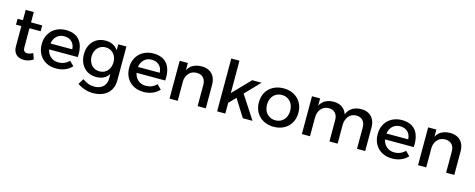

<svg xmlns="http://www.w3.org/2000/svg" viewBox="-38 -1575 6444 2604"><g transform="rotate(15 3184.5 -272.5)"><path d="M220 -168Q220 -125 235 -109.5Q250 -94 277 -94Q295 -94 314.5 -100Q334 -106 357 -118L386 -35Q355 -16 322 -5.5Q289 5 255 5Q215 5 181 -10.5Q147 -26 126.5 -60Q106 -94 106 -148V-657H220ZM31 -512H377V-430H31Z M854 -304Q852 -349 833.5 -380.5Q815 -412 782 -429.5Q749 -447 706 -447Q658 -447 622.5 -425Q587 -403 567 -363.5Q547 -324 547 -271Q547 -214 568.5 -172Q590 -130 628.5 -107Q667 -84 717 -84Q806 -84 867 -147L928 -86Q889 -43 833 -19.5Q777 4 708 4Q626 4 565 -30Q504 -64 470 -124.5Q436 -185 436 -265Q436 -345 470 -405.5Q504 -466 565 -500Q626 -534 705 -535Q799 -535 856 -496.5Q913 -458 937 -388Q961 -318 954 -222H529V-304Z M1554 -53Q1554 24 1520 80Q1486 136 1424 166.5Q1362 197 1278 197Q1216 197 1161 178.5Q1106 160 1057 127L1106 48Q1144 76 1184 91.5Q1224 107 1273 107Q1324 107 1361.5 87.5Q1399 68 1419.5 33Q1440 -2 1440 -50V-531H1554ZM1260 -535Q1330 -536 1379.5 -505.5Q1429 -475 1455 -418Q1481 -361 1480 -281Q1481 -201 1455.5 -143.5Q1430 -86 1381.5 -55.5Q1333 -25 1264 -25Q1192 -25 1138 -57.5Q1084 -90 1054 -148Q1024 -206 1024 -282Q1024 -357 1053.5 -413.5Q1083 -470 1136.5 -502.5Q1190 -535 1260 -535ZM1287 -447Q1242 -447 1207 -425.5Q1172 -404 1152.5 -366Q1133 -328 1132 -279Q1133 -230 1152.5 -192Q1172 -154 1206.5 -132.5Q1241 -111 1287 -111Q1332 -111 1366.5 -132.5Q1401 -154 1420.5 -192Q1440 -230 1440 -279Q1440 -329 1420.5 -366.5Q1401 -404 1366.5 -425.5Q1332 -447 1287 -447Z M2082 -304Q2080 -349 2061.5 -380.5Q2043 -412 2010 -429.5Q1977 -447 1934 -447Q1886 -447 1850.5 -425Q1815 -403 1795 -363.5Q1775 -324 1775 -271Q1775 -214 1796.5 -172Q1818 -130 1856.5 -107Q1895 -84 1945 -84Q2034 -84 2095 -147L2156 -86Q2117 -43 2061 -19.5Q2005 4 1936 4Q1854 4 1793 -30Q1732 -64 1698 -124.5Q1664 -185 1664 -265Q1664 -345 1698 -405.5Q1732 -466 1793 -500Q1854 -534 1933 -535Q2027 -535 2084 -496.5Q2141 -458 2165 -388Q2189 -318 2182 -222H1757V-304Z M2696 -300Q2696 -362 2662 -397.5Q2628 -433 2568 -433Q2497 -432 2456.5 -383Q2416 -334 2416 -261H2384Q2384 -360 2412 -420Q2440 -480 2491.5 -507.5Q2543 -535 2613 -535Q2675 -535 2719.5 -510Q2764 -485 2787.5 -439.5Q2811 -394 2811 -330V0H2696ZM2302 -531H2417V0H2302Z M2970 -742H3085V0H2970ZM3320 -531H3452L3076 -141V-278ZM3244 -342 3467 0H3331L3159 -273Z M3763 -535Q3845 -535 3907.5 -501Q3970 -467 4005 -406.5Q4040 -346 4040 -266Q4040 -186 4005 -125Q3970 -64 3907.5 -30Q3845 4 3763 4Q3681 4 3618 -30Q3555 -64 3520 -125Q3485 -186 3485 -266Q3485 -346 3520 -406.5Q3555 -467 3618 -501Q3681 -535 3763 -535ZM3763 -442Q3715 -442 3678 -419.5Q3641 -397 3620.5 -357Q3600 -317 3600 -265Q3600 -212 3620.5 -172Q3641 -132 3678 -109.5Q3715 -87 3763 -87Q3811 -87 3847.5 -109.5Q3884 -132 3904.5 -172Q3925 -212 3925 -265Q3925 -317 3904.5 -357Q3884 -397 3847.5 -419.5Q3811 -442 3763 -442Z M4547 -300Q4547 -363 4514 -398.5Q4481 -434 4422 -434Q4353 -432 4313.5 -383Q4274 -334 4274 -262H4242Q4242 -360 4269.5 -420Q4297 -480 4347.5 -507.5Q4398 -535 4467 -535Q4528 -535 4571.5 -510Q4615 -485 4638.5 -439.5Q4662 -394 4662 -330V0H4547ZM4934 -300Q4934 -363 4900.5 -398.5Q4867 -434 4808 -434Q4740 -432 4701 -383Q4662 -334 4662 -262H4629Q4629 -360 4656.5 -420Q4684 -480 4734.5 -507.5Q4785 -535 4854 -535Q4915 -535 4958.5 -510Q5002 -485 5025.5 -439.5Q5049 -394 5049 -330V0H4934ZM4160 -531H4274V0H4160Z M5571 -304Q5569 -349 5550.5 -380.5Q5532 -412 5499 -429.5Q5466 -447 5423 -447Q5375 -447 5339.5 -425Q5304 -403 5284 -363.5Q5264 -324 5264 -271Q5264 -214 5285.5 -172Q5307 -130 5345.5 -107Q5384 -84 5434 -84Q5523 -84 5584 -147L5645 -86Q5606 -43 5550 -19.5Q5494 4 5425 4Q5343 4 5282 -30Q5221 -64 5187 -124.5Q5153 -185 5153 -265Q5153 -345 5187 -405.5Q5221 -466 5282 -500Q5343 -534 5422 -535Q5516 -535 5573 -496.5Q5630 -458 5654 -388Q5678 -318 5671 -222H5246V-304Z M6185 -300Q6185 -362 6151 -397.5Q6117 -433 6057 -433Q5986 -432 5945.5 -383Q5905 -334 5905 -261H5873Q5873 -360 5901 -420Q5929 -480 5980.5 -507.5Q6032 -535 6102 -535Q6164 -535 6208.5 -510Q6253 -485 6276.5 -439.5Q6300 -394 6300 -330V0H6185ZM5791 -531H5906V0H5791Z"/></g></svg>

Font: Alexandria
Style: Regular
Weight: 400
Designer: Mohamed Gaber
Foundry: Kief Type Foundry
Version: Version 5.100